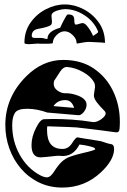

<svg xmlns="http://www.w3.org/2000/svg" viewBox="-20 -834 574 865"><path d="M272 -814Q315 -814 356.5 -792.5Q398 -771 425.5 -732Q453 -693 453 -641Q453 -642 388 -645Q378 -646 364 -644Q350 -642 340 -640Q330 -638 329 -638Q325 -638 325 -641Q325 -659 307.5 -676Q290 -693 271 -693Q252 -693 235 -676Q218 -659 218 -641Q218 -637 198 -637Q172 -637 161 -637Q150 -637 155 -638L111 -635Q90 -635 90 -641Q90 -693 117.5 -732Q145 -771 187 -792.5Q229 -814 272 -814ZM272 -793Q261 -793 241.5 -787.5Q222 -782 215 -773Q212 -770 212 -762Q212 -757 213 -750Q214 -743 214 -737Q214 -725 209 -721Q197 -712 152 -704Q123 -699 123 -672Q123 -663 138 -663H167Q171 -663 175.5 -662Q180 -661 186 -659Q194 -657 194 -660Q194 -693 251 -709Q255 -717 258.5 -725Q262 -733 266 -740Q274 -754 278 -761.5Q282 -769 287 -769Q301 -769 308 -763.5Q315 -758 315 -739Q315 -725 321 -723Q326 -723 336.5 -726.5Q347 -730 352 -730Q361 -730 371 -718.5Q381 -707 389 -693Q397 -679 399 -672Q407 -677 414.5 -682Q422 -687 422 -691V-692Q404 -737 361 -765Q318 -793 272 -793ZM261 11Q203 11 155.5 -12Q108 -35 74 -75Q40 -115 22 -165.5Q4 -216 4 -271Q4 -396 98 -490Q172 -564 265 -564Q346 -564 403 -525Q460 -486 490 -422.5Q520 -359 520 -285Q520 -269 518.5 -252.5Q517 -236 501 -238Q421 -249 376.5 -254Q332 -259 324 -260Q316 -261 283 -262Q250 -263 193 -265Q192 -261 192 -256Q192 -251 192 -247Q192 -163 261 -163Q288 -163 304 -188Q322 -217 330 -215Q346 -212 368.5 -208.5Q391 -205 422 -200Q434 -199 450 -193Q466 -187 478 -185Q494 -184 494 -163Q494 -113 434 -57Q361 11 261 11ZM191 -35Q207 -35 223 -60Q242 -90 258 -105Q274 -120 295.5 -128Q317 -136 351 -144Q409 -157 409 -162Q409 -168 393 -172.5Q377 -177 359.5 -180Q342 -183 338 -183Q324 -155 302 -141.5Q280 -128 249 -132Q245 -133 226.5 -131Q208 -129 188.5 -127Q169 -125 163 -125Q122 -125 122 -180Q122 -219 143 -259Q162 -297 179 -297Q189 -297 200 -297.5Q211 -298 221 -298Q260 -298 305 -295Q350 -292 399 -284Q409 -283 422.5 -289Q436 -295 446 -305Q456 -315 456 -323Q456 -329 452 -333Q428 -357 415.5 -374Q403 -391 403 -404Q403 -406 404 -413.5Q405 -421 407 -434Q408 -437 408 -440Q408 -443 408 -445Q408 -456 404 -463Q390 -489 355 -509Q320 -529 284 -532Q266 -534 252 -513Q238 -492 224 -470Q223 -466 222.5 -463Q222 -460 222 -456Q222 -438 239 -426Q256 -414 272 -414Q301 -415 332 -403Q370 -388 370 -362Q370 -345 357.5 -329.5Q345 -314 333 -315L193 -327Q171 -335 148 -339.5Q125 -344 102 -344Q59 -344 47 -325Q35 -306 35 -270Q35 -198 68.5 -137.5Q102 -77 158 -46Q178 -35 191 -35ZM314 -348Q303 -383 274 -383Q239 -383 221 -356Z"/></svg>

Font: Moo Lah Lah
Style: Regular
Weight: 400
Designer: Robert E. Leuschke
Foundry: Robert E. Leuschke
Version: Version 1.010; ttfautohint (v1.8.3)